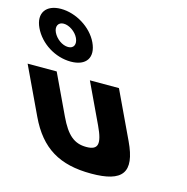

<svg xmlns="http://www.w3.org/2000/svg" viewBox="-319 -994 1100 1129"><g transform="rotate(15 231.0 -430.0)"><path d="M-179.5 -733C-139.8 -649 -46.9 -590 49.1 -590C143.1 -590 182.2 -649 142.5 -733C103.2 -816 5.4 -875 -85.6 -875C-175.6 -875 -218.8 -816 -179.5 -733ZM-79.5 -733C-95.6 -767 -80.8 -795 -47.8 -795C-13.8 -795 26.4 -767 42.5 -733C59 -698 46.7 -669 11.7 -669C-24.3 -669 -63 -698 -79.5 -733ZM-15.5 -513H-192.5L-56.8 -226C24.5 -54 143.1 15 335.1 15C527.1 15 580.5 -54 499.2 -226L363.5 -513H186.5L301.8 -269C349.6 -168 341 -129 267 -129C193 -129 147.6 -168 99.8 -269Z"/></g></svg>

Font: Hussar
Style: BdOpOblFive
Weight: 700
Foundry: Cannot Into Space Fonts
Version: Version 2.00